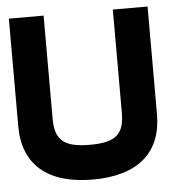

<svg xmlns="http://www.w3.org/2000/svg" viewBox="-46 -623 610 677"><g transform="rotate(-5 258.5 -284.5)"><path d="M10 -199C10 -64 95 11 256 11C417 11 501 -64 501 -199V-580H378V-216C378 -139 349 -112 256 -112C163 -112 133 -140 133 -216V-580H10Z"/></g></svg>

Font: Charger Pro
Style: UltraExt
Weight: 900
Designer: Jasper
Foundry: Cannot Into Space Fonts
Version: Version 1.09